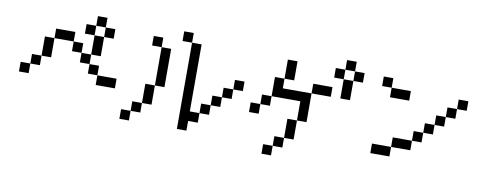

<svg xmlns="http://www.w3.org/2000/svg" viewBox="-72 -1139 4145 1644"><g transform="rotate(10 2000.0 -317.5)"><path d="M583 -609.4V-692.4H667V-609.4ZM83 -192.4V-276.4H167V-192.4ZM667 -609.4H750V-442.4H667ZM750 -609.4V-692.4H667V-776.4H750V-692.4H833V-609.4ZM750 -276.4H667V-359.4H583V-442.4H500V-526.4H333V-359.4H250V-276.4H167V-359.4H250V-526.4H333V-609.4H500V-526.4H583V-442.4H667V-359.4H750ZM750 -276.4H917V-192.4H750Z M1417 -692.4V-776.4H1500V-692.4ZM1167 -609.4V-692.4H1250V-609.4ZM1917 -359.4V-276.4H1833V-192.4H1750V-109.4H1667V-26.4H1583V57.6H1500V-692.4H1583V-109.4H1667V-192.4H1750V-276.4H1833V-359.4ZM1917 -359.4V-442.4H2000V-359.4ZM1250 -609.4H1333V-276.4H1250ZM1250 -276.4V-109.4H1167V-276.4ZM1167 -109.4V-26.4H1083V-109.4ZM1083 -26.4V57.6H1000V-26.4Z M2750 -609.4V-692.4H2833V-609.4ZM2083 -192.4V-276.4H2167V-192.4ZM2833 -609.4H2917V-442.4H2833ZM2917 -609.4V-692.4H2833V-776.4H2917V-692.4H3000V-609.4ZM2417 -26.4V-192.4H2500V-26.4ZM2417 -26.4V57.6H2333V-26.4ZM2333 57.6V140.6H2250V57.6ZM2500 -192.4V-359.4H2250V-276.4H2167V-359.4H2250V-526.4H2333V-442.4H2583V-192.4ZM2583 -442.4V-526.4H2750V-442.4ZM2333 -526.4V-692.4H2417V-526.4Z M3167 -609.4V-692.4H3250V-609.4ZM3167 -26.4V-109.4H3333V-26.4ZM3250 -609.4H3417V-526.4H3250ZM3833 -526.4V-442.4H3750V-359.4H3667V-276.4H3583V-192.4H3500V-109.4H3333V-192.4H3500V-276.4H3583V-359.4H3667V-442.4H3750V-526.4ZM3833 -526.4V-609.4H3917V-526.4Z"/></g></svg>

Font: KH Dot Kodenmachou 12
Style: Regular
Weight: 400
Designer: Original version for X68000 by Keitarou Hiraki (http://hp.vector.co.jp/authors/VA000874/) / TrueType conversion by Homem
Version: Version 1.00.20150527